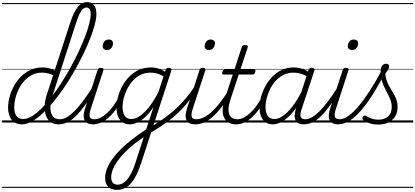

<svg xmlns="http://www.w3.org/2000/svg" viewBox="-20 -1154 3911 1808"><path d="M186 17Q125 17 90.5 -25.5Q56 -68 56 -141Q56 -187 69.5 -239Q83 -291 109.5 -340.5Q136 -390 175.5 -430.5Q215 -471 267 -495Q319 -519 382 -519Q407 -519 432.5 -513.5Q458 -508 482 -496.5Q506 -485 528 -468L514 -423Q475 -451 441.5 -460.5Q408 -470 377 -470Q325 -470 283 -449Q241 -428 209.5 -393Q178 -358 156.5 -315Q135 -272 124.5 -227.5Q114 -183 114 -143Q114 -110 123 -85Q132 -60 151 -46.5Q170 -33 199 -33Q236 -33 279.5 -59Q323 -85 369.5 -131.5Q416 -178 463.5 -239Q511 -300 556.5 -371Q602 -442 643.5 -517Q685 -592 719.5 -665.5Q754 -739 780 -806.5Q806 -874 820 -929.5Q834 -985 834 -1022Q834 -1052 824 -1067.5Q814 -1083 794 -1083Q775 -1083 758.5 -1067.5Q742 -1052 726.5 -1018Q711 -984 693 -928L474 -252Q459 -204 455.5 -164Q452 -124 460.5 -94Q469 -64 489.5 -47.5Q510 -31 542 -31Q552 -31 555 -23.5Q558 -16 556.5 -7Q555 2 548 9.5Q541 17 531 17Q488 17 458 -4Q428 -25 413.5 -63Q399 -101 400.5 -152.5Q402 -204 421 -263L642 -943Q675 -1043 712.5 -1088.5Q750 -1134 800 -1134Q829 -1134 848.5 -1120.5Q868 -1107 878 -1082Q888 -1057 888 -1022Q888 -982 873 -924Q858 -866 830.5 -795Q803 -724 765.5 -646.5Q728 -569 683.5 -490.5Q639 -412 589 -337.5Q539 -263 486.5 -199Q434 -135 382 -86.5Q330 -38 280.5 -10.5Q231 17 186 17ZM0 605H688V615H0ZM0 -20H688V0H0ZM0 -505H688V-500H0ZM0 -1125H688V-1115H0Z M530 17Q519 17 514.5 9.5Q510 2 511.5 -7Q513 -16 521.5 -23.5Q530 -31 545 -31Q575 -31 607.5 -49Q640 -67 677.5 -104Q715 -141 757.5 -197Q800 -253 849 -330Q856 -341 865 -339.5Q874 -338 879 -330Q884 -322 878 -312Q825 -225 779.5 -162Q734 -99 693 -59.5Q652 -20 612 -1.5Q572 17 530 17ZM687 605V615ZM687 -20V0ZM687 -505V-500ZM687 -1125V-1115Z M856 17Q826 17 806 7Q786 -3 776.5 -22.5Q767 -42 768 -69.5Q769 -97 781 -132L899 -494Q903 -506 909 -510.5Q915 -515 929 -515Q945 -515 951 -509Q957 -503 953 -491L835 -129Q818 -78 825 -54.5Q832 -31 870 -31Q881 -31 885 -23.5Q889 -16 887.5 -7Q886 2 878 9.5Q870 17 856 17ZM987 -683Q970 -683 958.5 -692Q947 -701 947 -719Q947 -743 962 -762.5Q977 -782 1004 -782Q1022 -782 1033 -773Q1044 -764 1044 -745Q1044 -722 1029.5 -702.5Q1015 -683 987 -683ZM688 605H1013V615H688ZM688 -20H1013V0H688ZM688 -505H1013V-500H688ZM688 -1125H1013V-1115H688Z M856 17Q845 17 840.5 9.5Q836 2 837.5 -7Q839 -16 847.5 -23.5Q856 -31 871 -31Q899 -31 930 -47.5Q961 -64 992 -93Q1023 -122 1051 -161.5Q1079 -201 1102 -247Q1107 -257 1116 -256.5Q1125 -256 1131.5 -249.5Q1138 -243 1133 -233Q1108 -179 1077 -133Q1046 -87 1010 -53.5Q974 -20 935.5 -1.5Q897 17 856 17ZM1013 605V615ZM1013 -20V0ZM1013 -505V-500ZM1013 -1125V-1115Z M1080 634Q1027 634 998.5 603.5Q970 573 970 524Q970 480 987.5 434.5Q1005 389 1038 343Q1071 297 1118.5 250Q1166 203 1225 158Q1248 140 1270 124Q1292 108 1314 93Q1336 78 1357 64L1426 -148Q1387 -88 1347 -51.5Q1307 -15 1270.5 1Q1234 17 1203 17Q1164 17 1135.5 -2Q1107 -21 1092 -57Q1077 -93 1077 -141Q1077 -186 1090 -237.5Q1103 -289 1129 -338.5Q1155 -388 1194 -429Q1233 -470 1285.5 -494.5Q1338 -519 1403 -519Q1424 -519 1447 -514.5Q1470 -510 1492.5 -501Q1515 -492 1534 -479L1540 -496Q1543 -507 1549.5 -511Q1556 -515 1569 -515Q1587 -515 1592 -507.5Q1597 -500 1593 -488L1308 385Q1288 446 1265 492.5Q1242 539 1214.5 570.5Q1187 602 1153.5 618Q1120 634 1080 634ZM1088 585Q1122 585 1152 561.5Q1182 538 1208 492Q1234 446 1255 380L1334 136Q1321 145 1306 156Q1291 167 1276 177.5Q1261 188 1247 199Q1193 243 1151.5 285.5Q1110 328 1082.5 368.5Q1055 409 1041 446Q1027 483 1027 517Q1027 538 1033.5 553.5Q1040 569 1053.5 577Q1067 585 1088 585ZM1217 -33Q1254 -33 1296 -61Q1338 -89 1383.5 -146Q1429 -203 1473 -290L1520 -435Q1484 -456 1454 -463Q1424 -470 1397 -470Q1345 -470 1303 -449Q1261 -428 1229.5 -392.5Q1198 -357 1176.5 -314.5Q1155 -272 1144.5 -228Q1134 -184 1134 -146Q1134 -111 1143 -86Q1152 -61 1171 -47Q1190 -33 1217 -33ZM1013 605H1648V615H1013ZM1013 -20H1648V0H1013ZM1013 -505H1648V-500H1013ZM1013 -1125H1648V-1115H1013Z M1392 100Q1384 104 1378.5 99Q1373 94 1371 85.5Q1369 77 1371 68Q1373 59 1381 55Q1436 21 1485 -12Q1534 -45 1578 -80Q1622 -115 1662 -154.5Q1702 -194 1739.5 -240Q1777 -286 1813 -340Q1821 -352 1829 -350Q1837 -348 1841 -339.5Q1845 -331 1838 -321Q1803 -262 1766 -213Q1729 -164 1688.5 -122.5Q1648 -81 1602 -43.5Q1556 -6 1504 29Q1452 64 1392 100ZM1648 605V615ZM1648 -20V0ZM1648 -505V-500ZM1648 -1125V-1115Z M1816 17Q1786 17 1766 7Q1746 -3 1736.5 -22.5Q1727 -42 1728 -69.5Q1729 -97 1741 -132L1859 -494Q1863 -506 1869 -510.5Q1875 -515 1889 -515Q1905 -515 1911 -509Q1917 -503 1913 -491L1795 -129Q1778 -78 1785 -54.5Q1792 -31 1830 -31Q1841 -31 1845 -23.5Q1849 -16 1847.5 -7Q1846 2 1838 9.5Q1830 17 1816 17ZM1947 -683Q1930 -683 1918.5 -692Q1907 -701 1907 -719Q1907 -743 1922 -762.5Q1937 -782 1964 -782Q1982 -782 1993 -773Q2004 -764 2004 -745Q2004 -722 1989.5 -702.5Q1975 -683 1947 -683ZM1648 605H1973V615H1648ZM1648 -20H1973V0H1648ZM1648 -505H1973V-500H1648ZM1648 -1125H1973V-1115H1648Z M1816 17Q1805 17 1800.5 9.5Q1796 2 1797.5 -7Q1799 -16 1807.5 -23.5Q1816 -31 1831 -31Q1861 -31 1895 -46.5Q1929 -62 1966.5 -94.5Q2004 -127 2046 -179.5Q2088 -232 2134 -306Q2142 -317 2150.5 -315.5Q2159 -314 2163.5 -305Q2168 -296 2162 -286Q2112 -203 2066.5 -145Q2021 -87 1979 -51Q1937 -15 1896.5 1Q1856 17 1816 17ZM1973 605V615ZM1973 -20V0ZM1973 -505V-500ZM1973 -1125V-1115Z M2204 17Q2161 17 2132.5 0Q2104 -17 2089.5 -48Q2075 -79 2076.5 -122Q2078 -165 2095 -218L2172 -452H2086Q2075 -452 2072.5 -458.5Q2070 -465 2074 -477Q2078 -489 2084 -494.5Q2090 -500 2100 -500H2188L2256 -709Q2260 -721 2266.5 -725.5Q2273 -730 2287 -730Q2304 -730 2310 -724Q2316 -718 2312 -706L2244 -500H2371Q2382 -500 2384.5 -494Q2387 -488 2383 -476Q2380 -463 2373.5 -457.5Q2367 -452 2357 -452H2228L2151 -219Q2135 -169 2132.5 -133Q2130 -97 2140 -74.5Q2150 -52 2170 -41.5Q2190 -31 2217 -31Q2227 -31 2231 -23.5Q2235 -16 2234 -7Q2233 2 2225.5 9.5Q2218 17 2204 17ZM1973 605H2361V615H1973ZM1973 -20H2361V0H1973ZM1973 -505H2361V-500H1973ZM1973 -1125H2361V-1115H1973Z M2203 17Q2192 17 2187.5 9.5Q2183 2 2184.5 -7Q2186 -16 2194.5 -23.5Q2203 -31 2218 -31Q2246 -31 2277 -47.5Q2308 -64 2339 -93Q2370 -122 2398 -161.5Q2426 -201 2449 -247Q2454 -257 2463 -256.5Q2472 -256 2478.5 -249.5Q2485 -243 2480 -233Q2455 -179 2424 -133Q2393 -87 2357 -53.5Q2321 -20 2282.5 -1.5Q2244 17 2203 17ZM2360 605V615ZM2360 -20V0ZM2360 -505V-500ZM2360 -1125V-1115Z M2550 17Q2511 17 2482.5 -2Q2454 -21 2439 -57Q2424 -93 2424 -141Q2424 -185 2437 -236Q2450 -287 2476 -337Q2502 -387 2541 -428.5Q2580 -470 2632 -494.5Q2684 -519 2749 -519Q2787 -519 2826.5 -505.5Q2866 -492 2897 -469L2885 -425Q2843 -452 2809 -461Q2775 -470 2744 -470Q2692 -470 2650 -449Q2608 -428 2576 -392.5Q2544 -357 2523 -314.5Q2502 -272 2491 -228Q2480 -184 2480 -146Q2480 -111 2489.5 -86Q2499 -61 2517.5 -47Q2536 -33 2564 -33Q2601 -33 2644.5 -62.5Q2688 -92 2734.5 -152.5Q2781 -213 2827 -305L2841 -266Q2791 -161 2738.5 -99Q2686 -37 2638 -10Q2590 17 2550 17ZM2838 17Q2810 17 2791 7Q2772 -3 2763 -22Q2754 -41 2754.5 -67Q2755 -93 2765 -125L2885 -494Q2890 -506 2896.5 -510.5Q2903 -515 2916 -515Q2934 -515 2939 -507.5Q2944 -500 2940 -488L2819 -122Q2803 -73 2812.5 -52Q2822 -31 2853 -31Q2862 -31 2866 -23.5Q2870 -16 2868.5 -7Q2867 2 2859.5 9.5Q2852 17 2838 17ZM2361 605H2996V615H2361ZM2361 -20H2996V0H2361ZM2361 -505H2996V-500H2361ZM2361 -1125H2996V-1115H2361Z M2839 17Q2828 17 2823.5 9.5Q2819 2 2820.5 -7Q2822 -16 2830.5 -23.5Q2839 -31 2854 -31Q2884 -31 2916.5 -49Q2949 -67 2986.5 -104Q3024 -141 3066.5 -197Q3109 -253 3158 -330Q3165 -341 3174 -339.5Q3183 -338 3188 -330Q3193 -322 3187 -312Q3134 -225 3088.5 -162Q3043 -99 3002 -59.5Q2961 -20 2921 -1.5Q2881 17 2839 17ZM2996 605V615ZM2996 -20V0ZM2996 -505V-500ZM2996 -1125V-1115Z M3164 17Q3134 17 3114 7Q3094 -3 3084.5 -22.5Q3075 -42 3076 -69.5Q3077 -97 3089 -132L3207 -494Q3211 -506 3217 -510.5Q3223 -515 3237 -515Q3253 -515 3259 -509Q3265 -503 3261 -491L3143 -129Q3126 -78 3133 -54.5Q3140 -31 3178 -31Q3189 -31 3193 -23.5Q3197 -16 3195.5 -7Q3194 2 3186 9.5Q3178 17 3164 17ZM3295 -683Q3278 -683 3266.5 -692Q3255 -701 3255 -719Q3255 -743 3270 -762.5Q3285 -782 3312 -782Q3330 -782 3341 -773Q3352 -764 3352 -745Q3352 -722 3337.5 -702.5Q3323 -683 3295 -683ZM2996 605H3321V615H2996ZM2996 -20H3321V0H2996ZM2996 -505H3321V-500H2996ZM2996 -1125H3321V-1115H2996Z M3164 17Q3153 17 3149 9.5Q3145 2 3147.5 -7Q3150 -16 3158 -23.5Q3166 -31 3179 -31Q3217 -31 3262.5 -63.5Q3308 -96 3358.5 -156.5Q3409 -217 3464 -302Q3519 -387 3575 -493Q3581 -503 3590.5 -502Q3600 -501 3606 -492Q3612 -483 3606 -470Q3548 -356 3491 -266Q3434 -176 3379 -113Q3324 -50 3270.5 -16.5Q3217 17 3164 17ZM3321 605V615ZM3321 -20V0ZM3321 -505V-500ZM3321 -1125V-1115Z M3541 19Q3497 19 3459.5 6.5Q3422 -6 3400 -24Q3392 -32 3392 -40.5Q3392 -49 3400 -57Q3409 -66 3416 -66Q3423 -66 3434 -58Q3456 -45 3483.5 -36Q3511 -27 3542 -27Q3603 -27 3636 -59Q3669 -91 3669 -147Q3669 -174 3661.5 -199Q3654 -224 3642 -248.5Q3630 -273 3616.5 -298Q3603 -323 3591 -350.5Q3579 -378 3571.5 -409Q3564 -440 3564 -476Q3564 -516 3578.5 -535Q3593 -554 3617 -554Q3631 -554 3637.5 -546.5Q3644 -539 3644 -529Q3644 -516 3635.5 -500.5Q3627 -485 3608 -460Q3611 -427 3620 -399.5Q3629 -372 3642 -347.5Q3655 -323 3669.5 -300.5Q3684 -278 3696.5 -254Q3709 -230 3716.5 -204Q3724 -178 3724 -147Q3724 -71 3674.5 -26Q3625 19 3541 19ZM3321 605H3871V615H3321ZM3321 -20H3871V0H3321ZM3321 -505H3871V-500H3321ZM3321 -1125H3871V-1115H3321Z"/></svg>

Font: Playwrite CU Guides
Style: Regular
Weight: 400
Designer: Veronika Burian, José Scaglione
Foundry: TypeTogether
Version: Version 1.003